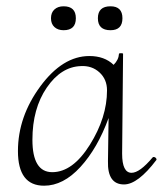

<svg xmlns="http://www.w3.org/2000/svg" viewBox="-20 -577 517 610"><path d="M182 -481Q164 -481 153 -491Q142 -501 142 -519Q142 -537 153 -547Q164 -557 182 -557Q221 -557 221 -519Q221 -481 182 -481ZM331 -481Q291 -481 291 -519Q291 -557 331 -557Q369 -557 369 -519Q369 -481 331 -481ZM465 -77Q467 -79 470.5 -78Q474 -77 476 -74Q478 -71 477 -69Q418 9 374 9Q321 9 323 -65L325 -202Q290 -106 235.5 -46.5Q181 13 120 13Q37 13 37 -97Q37 -206 108 -302.5Q179 -399 264 -399Q312 -399 341 -371Q357 -387 358 -406Q358 -408 364.5 -408Q371 -408 371 -406L368 -89Q368 -28 398 -28Q424 -28 465 -77ZM146 -30Q211 -30 265.5 -117Q320 -204 320 -290Q320 -325 296 -347Q272 -369 237 -367Q174 -365 128.5 -298.5Q83 -232 83 -133Q83 -30 146 -30Z"/></svg>

Font: Cormorant Upright Light
Style: Regular
Weight: 300
Designer: Christian Thalmann (Catharsis Fonts)
Foundry: Catharsis Fonts
Version: Version 3.302;PS 003.302;hotconv 1.0.88;makeotf.lib2.5.64775